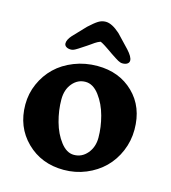

<svg xmlns="http://www.w3.org/2000/svg" viewBox="-104 -761 766 859"><g transform="rotate(15 279.0 -331.5)"><path d="M227.5 -550.8Q183.6 -521 173.8 -517.6Q167.5 -515.1 161.1 -515.1Q147.5 -515.1 139.2 -520.8Q130.9 -526.4 130.9 -536.1Q130.9 -552.7 149.4 -573.7L205.1 -632.3Q231 -656.2 246.8 -666Q262.7 -675.8 280.8 -675.8Q309.6 -675.8 347.7 -641.6L404.8 -581.5Q430.7 -553.2 430.7 -536.1Q430.7 -526.4 422.4 -520.8Q414.1 -515.1 400.4 -515.1Q390.6 -515.1 379.6 -521.2Q368.7 -527.3 343.8 -543.9Q337.4 -548.3 334 -550.8Q329.1 -554.2 319.1 -561Q309.1 -567.9 304.4 -570.8Q299.8 -573.7 293.2 -577.6Q286.6 -581.5 280.8 -583.5Q274.9 -581.5 268.1 -577.9Q261.2 -574.2 256.6 -571Q252 -567.9 242.4 -561Q232.9 -554.2 227.5 -550.8ZM28.3 -225.6Q28.3 -276.4 48.6 -322.3Q68.8 -368.2 103.8 -401.9Q138.7 -435.5 189 -455.3Q239.3 -475.1 296.4 -475.1Q397.9 -475.1 463.6 -411.1Q529.3 -347.2 529.3 -242.7Q529.3 -189.9 509.3 -142.6Q489.3 -95.2 454.6 -61Q419.9 -26.9 371.6 -6.8Q323.2 13.2 269 13.2Q165.5 13.2 96.9 -54.2Q28.3 -121.6 28.3 -225.6ZM295.9 -63.5Q333 -63.5 357.9 -93Q382.8 -122.6 382.8 -166Q382.8 -214.4 369.1 -265.4Q355.5 -316.4 326.9 -354.5Q298.3 -392.6 262.7 -392.6Q227.1 -392.6 202.6 -363.5Q178.2 -334.5 178.2 -289.1Q178.2 -238.3 192.4 -187Q206.5 -135.7 234.4 -99.6Q262.2 -63.5 295.9 -63.5Z"/></g></svg>

Font: Cooper*
Style: Bold
Weight: 700
Designer: Owen Earl
Foundry: indestructible type*
Version: Version 0.001